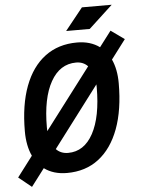

<svg xmlns="http://www.w3.org/2000/svg" viewBox="-83 -942 778 1060"><g transform="rotate(-5 305.5 -412.5)"><path d="M50.8 69.3 -21 11.2 64.9 -102.1Q38.1 -159.2 38.1 -239.3Q38.1 -385.3 77.1 -489Q116.2 -592.8 189.9 -647.9Q263.7 -703.1 367.2 -703.1Q441.4 -703.1 492.2 -666L557.6 -752L632.3 -698.7L551.8 -592.3Q577.6 -536.6 577.6 -459.5Q577.6 -312 538.6 -207Q499.5 -102.1 426.5 -46.1Q353.5 9.8 250.5 9.8Q175.3 9.8 124.5 -27.8ZM161.6 -230 417.5 -566.9Q392.1 -593.3 353 -593.3Q262.7 -593.3 211.9 -502.9Q161.1 -412.6 161.1 -251.5Q161.1 -240.2 161.6 -230ZM266.1 -100.1Q355 -100.1 404.8 -191.9Q454.6 -283.7 454.6 -447.3Q454.6 -455.6 454.1 -463.4L199.7 -127Q225.6 -100.1 266.1 -100.1ZM313.5 -771.5 411.6 -894H576.7L444.3 -771.5Z"/></g></svg>

Font: CaskaydiaCove NFP SemiBold
Style: Italic
Weight: 600
Italic angle: -10°
Designer: Aaron Bell
Foundry: Saja Typeworks
Version: Version 2111.001; VTT 6.35;Nerd Fonts 3.1.1